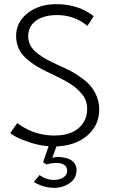

<svg xmlns="http://www.w3.org/2000/svg" viewBox="-20 -692 553 923"><path d="M250.5 -672Q288.5 -672 323 -664.2Q357.5 -656.5 379.2 -645.5Q401 -634.5 413.2 -626.5Q425.5 -618.5 430 -613.5L400 -567.5Q338 -619.5 254.5 -619.5Q189.5 -619.5 152.5 -592.2Q115.5 -565 115.5 -517Q115.5 -493.5 126.2 -473.5Q137 -453.5 159 -436.2Q181 -419 205 -406Q229 -393 265 -376.5Q297 -362.5 319.8 -350.5Q342.5 -338.5 370.2 -318.8Q398 -299 415.5 -278.5Q433 -258 445 -228.5Q457 -199 457 -165.5Q457 -89.5 399.8 -40.5Q342.5 8.5 251 12L231.5 67Q248 61 268.2 62.8Q288.5 64.5 306.2 70.2Q324 76 336 90.5Q348 105 348 125Q348 165 315.2 188Q282.5 211 241 211Q211.5 211 184.5 202Q157.5 193 143 182L170 149.5Q181 158.5 200 165.8Q219 173 238.5 173Q266 173 284.5 161Q303 149 303 130Q303 111 289.5 101.2Q276 91.5 253 91.5Q225.5 91.5 204.5 98.5L187 88.5L213.5 11Q168 7.5 123 -7.5Q78 -22.5 56.5 -34.5Q35 -46.5 29.5 -52L62.5 -100Q72.5 -92.5 85.2 -84.8Q98 -77 121.5 -65.8Q145 -54.5 176.5 -47.5Q208 -40.5 241.5 -40.5Q316.5 -40.5 357.8 -76Q399 -111.5 399 -168.5Q399 -189 392.5 -207.5Q386 -226 372.2 -241.8Q358.5 -257.5 344.5 -269.8Q330.5 -282 307.2 -295.5Q284 -309 267.2 -317.2Q250.5 -325.5 223.5 -338.5Q184 -357 157.8 -372.8Q131.5 -388.5 106.8 -410.2Q82 -432 69.8 -459.2Q57.5 -486.5 57.5 -519.5Q57.5 -585.5 112.8 -628.8Q168 -672 250.5 -672Z"/></svg>

Font: League Spartan Light
Style: Regular
Weight: 277
Foundry: The League of Moveable Type
Version: Version 2.002